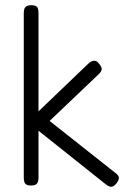

<svg xmlns="http://www.w3.org/2000/svg" viewBox="-20 -707 521 743"><path d="M425 -39Q439 -29 440 -20.5Q441 -12 432 1Q425 10 418.5 13.5Q412 17 405 15Q398 13 389 6L129 -201V-19Q129 -8 126 -1.5Q123 5 117 8Q111 11 100 11Q90 11 83.5 8Q77 5 74.5 -2Q72 -9 72 -20V-657Q72 -668 75 -674.5Q78 -681 84.5 -684Q91 -687 101 -687Q112 -687 118 -684Q124 -681 126.5 -674.5Q129 -668 129 -656V-276L321 -460Q328 -467 335 -470Q342 -473 349 -471.5Q356 -470 363 -461Q374 -448 373.5 -439Q373 -430 361 -419L172 -239Z"/></svg>

Font: Fredoka Light
Style: Regular
Weight: 300
Designer: Ben Nathan
Foundry: Milena B. Brandão, Ben Nathan
Version: Version 2.001